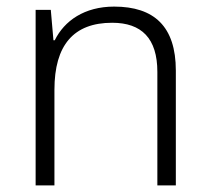

<svg xmlns="http://www.w3.org/2000/svg" viewBox="-20 -562 636 582"><path d="M326 -542C236 -542 175 -499 146 -440H142L134 -532H88V0H145V-290C145 -425 203 -493 320 -493C409 -493 457 -446 457 -344V0H513V-348C513 -482 447 -542 326 -542Z"/></svg>

Font: Noto Sans Sinhala UI Light
Style: Regular
Weight: 300
Designer: Jelle Bosma - Monotype Design Team
Foundry: Monotype Imaging Inc.
Version: Version 2.006